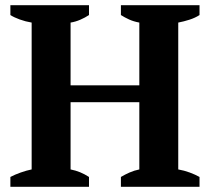

<svg xmlns="http://www.w3.org/2000/svg" viewBox="-20 -720 809 740"><path d="M20 0ZM323 0H20V-38Q37 -47 59.5 -55Q82 -63 102 -67V-633Q78 -637 56 -645Q34 -653 20 -662V-700H323V-662Q308 -652 289.5 -644Q271 -636 252 -633V-391H517V-633Q495 -637 477.5 -645Q460 -653 446 -662V-700H749V-662Q732 -651 710 -644Q688 -637 667 -633V-67Q690 -63 711.5 -55Q733 -47 749 -38V0H446V-38Q461 -47 479 -55Q497 -63 517 -67V-326H252V-67Q272 -63 289 -56Q306 -49 323 -38Z"/></svg>

Font: PT Serif
Style: Bold
Weight: 700
Designer: A.Korolkova, O.Umpeleva, V.Yefimov
Foundry: ParaType Ltd
Version: Version 1.000W OFL; ttfautohint (v1.6)